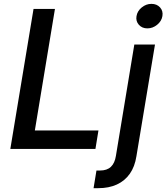

<svg xmlns="http://www.w3.org/2000/svg" viewBox="-20 -774 865 998"><path d="M33.7 0 154.3 -727.5H265.6L161.1 -95.7H491.7L476.1 0ZM678.2 -542.5H785.6L689 38.6Q680.7 92.3 654.8 129.2Q628.9 166 587.4 185.1Q545.9 204.1 490.7 204.1H466.3L481.4 112.3H500Q536.6 112.3 556.6 93Q576.7 73.7 582.5 36.1ZM746.1 -626.5Q718.3 -626.5 701.7 -645.3Q685.1 -664.1 689.5 -689.9Q693.8 -716.8 716.8 -735.4Q739.7 -753.9 767.1 -753.9Q795.4 -753.9 812 -735.4Q828.6 -716.8 824.2 -690.4Q819.8 -664.1 796.9 -645.3Q773.9 -626.5 746.1 -626.5Z"/></svg>

Font: Inter 16pt Medium
Style: Italic
Weight: 500
Italic angle: -9.3988°
Version: Version 4.001;git-66647c0bb